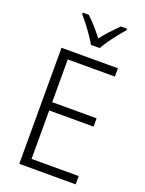

<svg xmlns="http://www.w3.org/2000/svg" viewBox="-173 -1029 839 1110"><g transform="rotate(20 247.0 -473.5)"><path d="M438 0H91V-714H438V-663H148V-400H421V-349H148V-51H438ZM245 -788Q233 -810 214 -837.5Q195 -865 174.5 -891.5Q154 -918 137 -937V-947H174Q198 -925 224 -895.5Q250 -866 272 -837Q295 -867 320 -894Q345 -921 371 -947H409V-937Q391 -917 370 -890.5Q349 -864 330 -837Q311 -810 299 -788Z"/></g></svg>

Font: Noto Sans Thai Looped SemiCondensed Light
Style: Regular
Weight: 300
Width: 4
Designer: Sasikarn Vongin, Ben Mitchell
Foundry: The Fontpad Ltd
Version: Version 1.001; ttfautohint (v1.8.4.7-5d5b)